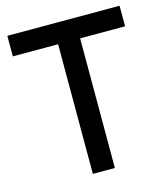

<svg xmlns="http://www.w3.org/2000/svg" viewBox="-108 -804 774 889"><g transform="rotate(-15 279.0 -360.0)"><path d="M332.5 0V-621.5H548V-720H10V-621.5H227V0Z"/></g></svg>

Font: Vela Sans SemBd
Style: Regular
Weight: 600
Designer: Principal design: Mikhail Sharanda - project Manrope.
Design modification: Ravid Balaliev
Foundry: Mikhail Sharanda
Version: Version 1.001